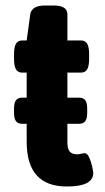

<svg xmlns="http://www.w3.org/2000/svg" viewBox="-20 -670 382 698"><path d="M319 -41Q319 8 223 8Q77 8 77 -154V-220H61Q45 -220 38 -229.5Q31 -239 31 -260V-275Q31 -296 38 -305.5Q45 -315 61 -315H77V-406H61Q45 -406 38 -418Q31 -430 31 -456V-473Q31 -499 38 -511Q45 -523 61 -523H77L90 -618Q95 -650 144 -650H175Q225 -650 225 -618V-523H274Q290 -523 297 -511Q304 -499 304 -473V-456Q304 -430 297 -418Q290 -406 274 -406H225V-315H267Q283 -315 290 -305.5Q297 -296 297 -275V-260Q297 -239 290 -229.5Q283 -220 267 -220H225V-152Q225 -129 233.5 -119Q242 -109 261 -109Q266 -109 274.5 -111Q283 -113 288 -113Q297 -113 304 -98Q311 -83 315 -65Q319 -47 319 -41Z"/></svg>

Font: Asap-Bold
Style: Bold
Weight: 700
Designer: Pablo Cosgaya
Foundry: Omnibus-Type
Version: Version 2.000; ttfautohint (v1.8)